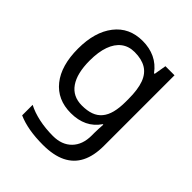

<svg xmlns="http://www.w3.org/2000/svg" viewBox="-216 -677 1047 1047"><g transform="rotate(45 307.5 -153.0)"><path d="M275 -546Q328 -546 370.5 -526Q413 -506 443 -465H448L460 -536H530V9Q530 85 504 136.5Q478 188 425 214Q372 240 290 240Q232 240 183.5 231.5Q135 223 97 206V125Q135 145 186 156Q237 167 295 167Q364 167 403.5 126.5Q443 86 443 16V-5Q443 -17 444 -39.5Q445 -62 446 -71H442Q414 -30 372.5 -10Q331 10 276 10Q172 10 113.5 -63Q55 -136 55 -267Q55 -395 113.5 -470.5Q172 -546 275 -546ZM287 -472Q242 -472 210.5 -448Q179 -424 162.5 -378Q146 -332 146 -266Q146 -167 182.5 -114.5Q219 -62 289 -62Q330 -62 359 -72.5Q388 -83 407 -105.5Q426 -128 435 -163Q444 -198 444 -246V-267Q444 -340 427.5 -385Q411 -430 376 -451Q341 -472 287 -472Z"/></g></svg>

Font: hexuhindi05
Style: Book
Weight: 400
Designer: Jelle Bosma - Monotype Design Team
Foundry: Monotype Imaging Inc.
Version: Version 2.003